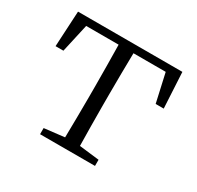

<svg xmlns="http://www.w3.org/2000/svg" viewBox="-117 -647 806 784"><g transform="rotate(30 286.5 -255.5)"><path d="M474 -477 504 -343H542L533 -511H41L32 -343H69L99 -477H252C253 -422 254 -339 254 -284V-227C254 -174 253 -95 252 -40L157 -29V0H416V-29L322 -40C321 -95 320 -174 320 -227V-284C320 -339 321 -422 322 -477Z"/></g></svg>

Font: Noto Serif CJK JP Light
Style: Regular
Weight: 300
Designer: Ryoko NISHIZUKA 西塚涼子 (kana & ideographs); Frank Grießhammer (Latin, Greek & Cyrillic); Wenlong ZHANG 张文龙 (bopomofo); San
Foundry: Adobe Systems Incorporated
Version: Version 1.001;PS 1.001;hotconv 16.6.54;makeotf.lib2.5.65590